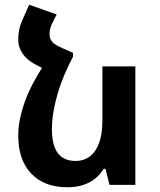

<svg xmlns="http://www.w3.org/2000/svg" viewBox="-20 -780 677 810"><path d="M158 -495 288 -557V-541Q268 -503 251.5 -464Q235 -425 223.5 -386Q212 -347 205.5 -308.5Q199 -270 199 -234Q199 -187 211 -157.5Q223 -128 245 -114.5Q267 -101 298 -101Q334 -101 359.5 -120.5Q385 -140 398.5 -178Q412 -216 412 -272V-500H551V0H442L425 -68H417Q404 -45 382 -27Q360 -9 330.5 0.5Q301 10 264 10Q167 10 112 -47.5Q57 -105 57 -208Q57 -245 65 -282Q73 -319 86.5 -355.5Q100 -392 118.5 -427Q137 -462 158 -495ZM288 -557 160 -492 124 -511Q93 -528 75 -554.5Q57 -581 57 -611Q57 -634 60.5 -652.5Q64 -671 72 -690L103 -760L219 -719L198 -677Q194 -668 191.5 -657.5Q189 -647 189 -636Q189 -617 200.5 -603.5Q212 -590 245 -576Z"/></svg>

Font: Noto Sans Armenian
Style: Regular
Weight: 400
Designer: Monotype Design Team
Foundry: Monotype Imaging Inc.
Version: Version 2.007